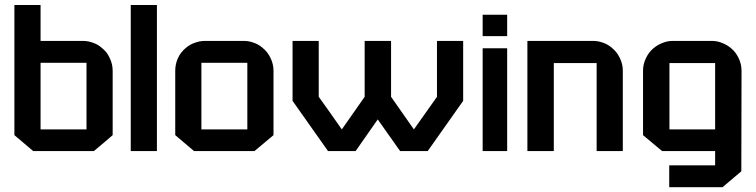

<svg xmlns="http://www.w3.org/2000/svg" viewBox="-20 -620 3102 788"><path d="M398.4 -422.9Q419.9 -406.2 430.7 -380.9Q442.4 -356.4 442.4 -330.1Q442.4 -241.2 442.4 -65.4Q417 -43 365.2 0Q282.2 0 116.2 0Q90.8 -21.5 39.1 -65.4Q39.1 -243.2 39.1 -599.6Q75.2 -599.6 146.5 -599.6Q146.5 -550.8 146.5 -452.1Q204.1 -452.1 320.3 -452.1Q341.8 -452.1 362.3 -444.3Q382.8 -437.5 398.4 -422.9ZM146.5 -88.9Q209 -88.9 335 -88.9Q335 -180.7 335 -362.3Q271.5 -362.3 146.5 -362.3Q146.5 -293.9 146.5 -225.6Q146.5 -157.2 146.5 -88.9Z M516.6 -599.6Q552.7 -599.6 624 -599.6Q624 -400.4 624 0Q588.9 0 516.6 0Q516.6 -200.2 516.6 -599.6Z M1058.6 -422.9Q1079.1 -406.2 1090.8 -380.9Q1102.5 -356.4 1102.5 -330.1Q1102.5 -241.2 1102.5 -65.4Q1076.2 -43 1024.4 0Q942.4 0 776.4 0Q751 -21.5 699.2 -65.4Q699.2 -153.3 699.2 -330.1Q699.2 -356.4 710 -380.9Q721.7 -406.2 742.2 -422.9Q758.8 -437.5 779.3 -444.3Q799.8 -452.1 821.3 -452.1Q874 -452.1 980.5 -452.1Q1002 -452.1 1022.5 -444.3Q1042 -437.5 1058.6 -422.9ZM995.1 -88.9Q995.1 -180.7 995.1 -362.3Q931.6 -362.3 806.6 -362.3Q806.6 -271.5 806.6 -88.9Q853.5 -88.9 900.4 -88.9Q947.3 -88.9 995.1 -88.9Z M1880.9 -452.1Q1880.9 -370.1 1880.9 -206.1Q1832 -136.7 1735.4 0Q1697.3 0 1622.1 0Q1591.8 -43 1530.3 -129.9Q1500 -85.9 1439.5 0Q1401.4 0 1326.2 0Q1277.3 -68.4 1180.7 -206.1Q1180.7 -288.1 1180.7 -452.1Q1216.8 -452.1 1288.1 -452.1Q1288.1 -375 1288.1 -222.7Q1320.3 -178.7 1382.8 -88.9Q1414.1 -133.8 1476.6 -222.7Q1476.6 -298.8 1476.6 -452.1Q1512.7 -452.1 1585 -452.1Q1585 -375 1585 -222.7Q1616.2 -178.7 1678.7 -88.9Q1710 -133.8 1773.4 -222.7Q1773.4 -298.8 1773.4 -452.1Q1808.6 -452.1 1880.9 -452.1Z M1960.9 -421.9Q1994.1 -421.9 2061.5 -421.9Q2061.5 -281.2 2061.5 0Q2027.3 0 1960.9 0Q1960.9 -140.6 1960.9 -421.9ZM1960.9 -559.6Q1994.1 -559.6 2061.5 -559.6Q2061.5 -530.3 2061.5 -471.7Q2027.3 -471.7 1960.9 -471.7Q1960.9 -501 1960.9 -559.6Z M2252.9 -361.3Q2252.9 -361.3 2252.9 -361.3Q2252.9 -241.2 2252.9 0Q2216.8 0 2144.5 0Q2144.5 -150.4 2144.5 -452.1Q2234.4 -452.1 2414.1 -452.1Q2435.5 -452.1 2456.1 -444.3Q2475.6 -437.5 2492.2 -422.9Q2512.7 -406.2 2524.4 -380.9Q2536.1 -356.4 2536.1 -330.1Q2536.1 -219.7 2536.1 0Q2500 0 2428.7 0Q2428.7 -120.1 2428.7 -361.3Q2384.8 -361.3 2340.8 -361.3Q2296.9 -361.3 2252.9 -361.3Z M3023.4 -330.1Q3023.4 -192.4 3022.5 83Q2997.1 104.5 2945.3 148.4Q2872.1 148.4 2726.6 148.4Q2726.6 118.2 2726.6 58.6Q2790 58.6 2915 58.6Q2915 39.1 2915 0Q2842.8 0 2697.3 0Q2670.9 -21.5 2619.1 -65.4Q2619.1 -153.3 2619.1 -330.1Q2619.1 -356.4 2630.9 -380.9Q2642.6 -406.2 2663.1 -422.9Q2679.7 -436.5 2700.2 -444.3Q2719.7 -452.1 2741.2 -452.1Q2794.9 -452.1 2901.4 -452.1Q2922.9 -452.1 2942.4 -444.3Q2962.9 -436.5 2979.5 -422.9Q3000 -406.2 3011.7 -380.9Q3023.4 -356.4 3023.4 -330.1ZM2727.5 -88.9Q2790 -88.9 2915 -88.9Q2915 -179.7 2915 -361.3Q2852.5 -361.3 2727.5 -361.3Q2727.5 -293.9 2727.5 -225.6Q2727.5 -157.2 2727.5 -88.9Z"/></svg>

Font: Bestnet font
Style: Regular
Weight: 400
Version: Version 1.0